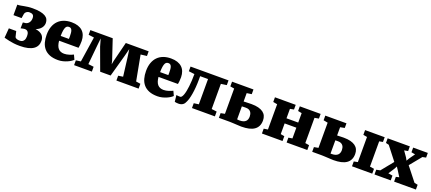

<svg xmlns="http://www.w3.org/2000/svg" viewBox="67 -1666 6225 2772"><g transform="rotate(20 3179.5 -279.5)"><path d="M40.5 -177.2H153.8L174.8 -90.8Q182.6 -77.1 201.2 -70.3Q219.7 -63.5 247.1 -63.5Q271.5 -63.5 286.9 -72.5Q302.2 -81.5 311 -95.5Q319.8 -109.4 323 -126.7Q326.2 -144 326.2 -160.6Q326.2 -177.2 323.5 -192.6Q320.8 -208 313.5 -220Q306.2 -231.9 293.7 -239.3Q281.2 -246.6 261.7 -246.6Q255.9 -246.6 247.6 -245.4Q239.3 -244.1 230.5 -242.4Q221.7 -240.7 213.4 -238.5Q205.1 -236.3 199.2 -234.9L201.2 -326.2L244.1 -331.5Q257.3 -334.5 269.8 -342.3Q282.2 -350.1 291.7 -362.3Q301.3 -374.5 307.1 -391.8Q313 -409.2 313 -431.2Q313 -466.8 295.7 -481.7Q278.3 -496.6 243.7 -496.6Q229 -496.6 217 -492.4Q205.1 -488.3 196.3 -481.7Q187.5 -475.1 181.9 -466.6Q176.3 -458 173.8 -449.2L162.6 -378.9H38.1V-540Q63.5 -540 87.2 -544.2Q110.8 -548.3 137.5 -553.5Q164.1 -558.6 195.1 -562.7Q226.1 -566.9 266.1 -566.9Q335 -566.9 382.6 -557.6Q430.2 -548.3 459.7 -531Q489.3 -513.7 502.7 -488.5Q516.1 -463.4 516.1 -431.6Q516.1 -389.2 488.3 -354Q460.4 -318.8 407.2 -298.3Q443.4 -293.9 469.2 -282.5Q495.1 -271 512 -254.2Q528.8 -237.3 536.6 -215.6Q544.4 -193.8 544.9 -168.9Q545.4 -128.4 530 -95.7Q514.6 -63 481.7 -40Q448.7 -17.1 397.2 -4.6Q345.7 7.8 273.9 7.8Q223.1 7.8 182.1 2.7Q141.1 -2.4 110.4 -9Q79.6 -15.6 59.1 -21.5Q38.6 -27.3 28.8 -29.3Z M584.5 -276.9Q584.5 -348.1 604 -402.8Q623.5 -457.5 659.9 -494.6Q696.3 -531.7 748 -550.8Q799.8 -569.8 864.3 -569.8Q920.4 -569.8 962.6 -555.7Q1004.9 -541.5 1033.2 -515.1Q1061.5 -488.8 1075.9 -450.7Q1090.3 -412.6 1091.3 -364.7Q1091.3 -329.1 1088.6 -303.5Q1085.9 -277.8 1082 -257.3H783.2Q790.5 -178.2 823 -141.6Q855.5 -105 914.6 -105Q933.6 -105 953.4 -108.6Q973.1 -112.3 991.7 -118.2Q1010.3 -124 1026.1 -130.6Q1042 -137.2 1053.2 -143.1L1085.4 -74.2Q1075.2 -62.5 1053.2 -47.9Q1031.2 -33.2 1001.5 -20Q971.7 -6.8 936 2.2Q900.4 11.2 862.3 11.2Q786.1 11.2 733.2 -10Q680.2 -31.2 647.2 -69.6Q614.3 -107.9 599.4 -160.9Q584.5 -213.9 584.5 -276.9ZM907.7 -330.1Q907.7 -333.5 907.7 -339.1Q907.7 -344.7 908 -350.6Q908.2 -356.4 908.2 -362.1Q908.2 -367.7 908.2 -371.1Q908.2 -399.9 905.8 -422.6Q903.3 -445.3 897 -461.2Q890.6 -477.1 879.6 -485.4Q868.7 -493.7 852.1 -493.7Q836.4 -493.7 823.7 -487.8Q811 -481.9 801.8 -464.4Q792.5 -446.8 787.1 -414.8Q781.7 -382.8 781.2 -330.1Z M1107.4 -74.2 1181.2 -84 1240.2 -472.7 1154.8 -483.9V-555.7H1498.5L1600.6 -250L1613.3 -196.3L1623 -250L1699.7 -555.7H2050.8V-483.9L1957 -472.7L2029.8 -84.5L2098.6 -74.2V0H1757.3V-74.2L1829.6 -85L1793.5 -374.5L1776.9 -490.2L1747.6 -376L1654.3 -39.6H1493.7L1368.7 -379.9L1336.4 -494.1L1324.7 -381.3L1295.9 -84.5L1380.4 -74.2V0H1107.4Z M2111.8 -276.9Q2111.8 -348.1 2131.3 -402.8Q2150.9 -457.5 2187.3 -494.6Q2223.6 -531.7 2275.4 -550.8Q2327.1 -569.8 2391.6 -569.8Q2447.8 -569.8 2490 -555.7Q2532.2 -541.5 2560.5 -515.1Q2588.9 -488.8 2603.3 -450.7Q2617.7 -412.6 2618.7 -364.7Q2618.7 -329.1 2616 -303.5Q2613.3 -277.8 2609.4 -257.3H2310.5Q2317.9 -178.2 2350.3 -141.6Q2382.8 -105 2441.9 -105Q2460.9 -105 2480.7 -108.6Q2500.5 -112.3 2519 -118.2Q2537.6 -124 2553.5 -130.6Q2569.3 -137.2 2580.6 -143.1L2612.8 -74.2Q2602.5 -62.5 2580.6 -47.9Q2558.6 -33.2 2528.8 -20Q2499 -6.8 2463.4 2.2Q2427.7 11.2 2389.6 11.2Q2313.5 11.2 2260.5 -10Q2207.5 -31.2 2174.6 -69.6Q2141.6 -107.9 2126.7 -160.9Q2111.8 -213.9 2111.8 -276.9ZM2435.1 -330.1Q2435.1 -333.5 2435.1 -339.1Q2435.1 -344.7 2435.3 -350.6Q2435.5 -356.4 2435.5 -362.1Q2435.5 -367.7 2435.5 -371.1Q2435.5 -399.9 2433.1 -422.6Q2430.7 -445.3 2424.3 -461.2Q2418 -477.1 2407 -485.4Q2396 -493.7 2379.4 -493.7Q2363.8 -493.7 2351.1 -487.8Q2338.4 -481.9 2329.1 -464.4Q2319.8 -446.8 2314.5 -414.8Q2309.1 -382.8 2308.6 -330.1Z M2643.1 -99.6Q2653.8 -97.2 2668 -95.9Q2682.1 -94.7 2702.6 -94.7Q2714.8 -94.7 2725.6 -108.4Q2736.3 -122.1 2745.4 -146.5Q2754.4 -170.9 2761.5 -205.6Q2768.6 -240.2 2773.4 -282.2Q2778.3 -324.2 2781 -372.3Q2783.7 -420.4 2783.7 -472.7L2694.3 -483.9V-555.7H3277.8V-482.9L3190.9 -470.7V-84L3270.5 -74.2V0H2918.5V-74.2L2993.2 -84.5V-472.7H2872.1V-426.3Q2872.1 -360.4 2867.4 -302.7Q2862.8 -245.1 2855 -198.7Q2847.2 -152.3 2837.2 -117.7Q2827.1 -83 2816.4 -62.5Q2810.5 -47.9 2802 -34.9Q2793.5 -22 2780.8 -12.7Q2768.1 -3.4 2751.2 2Q2734.4 7.3 2712.4 7.3Q2694.8 7.3 2680.2 5.4Q2665.5 3.4 2654.3 0.5Z M3332 -72.3 3394.5 -84.5V-472.7L3332 -483.4V-555.7H3661.1V-483.4L3586.9 -472.7V-343.8Q3594.7 -344.2 3611.3 -345Q3627.9 -345.7 3646.5 -346.2Q3665 -346.7 3682.1 -347.2Q3699.2 -347.7 3708.5 -347.7Q3769 -347.7 3813.5 -336.2Q3857.9 -324.7 3887 -303.5Q3916 -282.2 3929.9 -251.5Q3943.8 -220.7 3943.8 -182.1Q3943.8 -132.3 3926.3 -96.2Q3908.7 -60.1 3875 -36.9Q3841.3 -13.7 3792 -2.7Q3742.7 8.3 3679.2 8.3Q3673.8 8.3 3660.6 7.6Q3647.5 6.8 3629.9 6.1Q3612.3 5.4 3592.5 4.2Q3572.8 2.9 3554 2.2Q3535.2 1.5 3519 0.7Q3502.9 0 3493.7 0H3332ZM3586.9 -69.8Q3595.2 -67.4 3603.8 -66.9Q3612.3 -66.4 3625 -66.4Q3658.2 -66.4 3681.2 -74Q3704.1 -81.5 3718 -95.2Q3731.9 -108.9 3738 -127.7Q3744.1 -146.5 3744.1 -168.5Q3744.1 -186 3740 -204.1Q3735.8 -222.2 3725.3 -237.1Q3714.8 -252 3696.8 -261.2Q3678.7 -270.5 3650.9 -270.5Q3647.5 -270.5 3639.2 -270.5Q3630.9 -270.5 3621.1 -270.3Q3611.3 -270 3602.1 -269.8Q3592.8 -269.5 3586.9 -269Z M3993.2 -74.2 4055.2 -84V-472.2L3991.2 -483.9V-555.7H4310.1V-483.9L4251.5 -472.7V-327.6H4431.6V-472.7L4373 -483.9V-555.7H4692.9V-483.9L4628.9 -472.2V-84.5L4690.4 -74.2V0H4372.6V-74.2L4431.6 -84V-249H4251.5V-84.5L4310.1 -74.2V0H3993.2Z M5377 -74.2 5436 -85.9V-471.7L5376 -482.9V-555.7H5677.2V-482.9L5622.6 -472.7V-84.5L5688 -74.2V0H5377ZM4765.6 -72.3 4831.5 -84.5V-471.2L4764.6 -484.4V-555.7H5089.8V-484.4L5022.9 -471.2V-344.7Q5034.7 -345.2 5049.6 -345.7Q5064.5 -346.2 5078.6 -346.7Q5092.8 -347.2 5105.2 -347.4Q5117.7 -347.7 5125 -347.7Q5185.5 -347.7 5229.7 -336.2Q5273.9 -324.7 5303 -303.5Q5332 -282.2 5345.9 -251.5Q5359.9 -220.7 5359.9 -182.1Q5359.9 -132.3 5342.3 -96.2Q5324.7 -60.1 5290.8 -36.9Q5256.8 -13.7 5207.3 -2.7Q5157.7 8.3 5094.2 8.3Q5088.9 8.3 5075.4 7.6Q5062 6.8 5044.4 6.1Q5026.9 5.4 5006.8 4.2Q4986.8 2.9 4967.8 2.2Q4948.7 1.5 4932.9 0.7Q4917 0 4907.7 0H4765.6ZM5040 -66.4Q5073.2 -66.4 5096.2 -74Q5119.1 -81.5 5133.3 -95.2Q5147.5 -108.9 5153.8 -127.7Q5160.2 -146.5 5160.2 -168.5Q5160.2 -186 5156 -204.1Q5151.9 -222.2 5141.1 -237.1Q5130.4 -252 5112.3 -261.2Q5094.2 -270.5 5066.4 -270.5Q5061.5 -270.5 5048.6 -270.5Q5035.6 -270.5 5022.9 -270V-66.4Z M5722.7 -73.2 5781.2 -84.5 5929.7 -267.6 5769.5 -473.1 5722.7 -484.4V-555.7H6063.5V-483.9L6005.9 -473.1L6065.9 -387.2L6088.9 -345.7L6113.3 -387.7L6173.8 -473.1L6114.7 -483.9V-555.7H6339.8V-483.9L6286.6 -473.1L6140.6 -294.9L6307.1 -84L6358.9 -73.2V0H6023.9V-73.2L6072.8 -84.5L6015.1 -176.3L5986.8 -218.8L5964.8 -176.3L5904.8 -84.5L5972.2 -73.2V0H5722.7Z"/></g></svg>

Font: Merriweather UltraBold
Style: Regular
Weight: 900
Designer: Eben Sorkin ( sorkintype@gmail.com )
Foundry: Eben Sorkin
Version: Version 1.570; ttfautohint (v1.3) -l 8 -r 32 -G 0 -x 0 -H 60